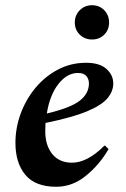

<svg xmlns="http://www.w3.org/2000/svg" viewBox="-20 -704 480 734"><path d="M195 10Q115 10 77 -35.5Q39 -81 39 -158Q39 -215 59 -269.5Q79 -324 115.5 -368Q152 -412 201.5 -438Q251 -464 309 -464Q361 -464 387 -440.5Q413 -417 413 -385Q413 -355 391 -328.5Q369 -302 313 -278.5Q257 -255 154 -234Q153 -219 153 -203Q153 -148 180 -115Q207 -82 255 -82Q314 -82 379 -147H382L395 -134Q361 -75 309 -32.5Q257 10 195 10ZM278 -425Q236 -425 203 -382.5Q170 -340 159 -270Q251 -292 285.5 -319.5Q320 -347 320 -385Q320 -402 310 -413.5Q300 -425 278 -425ZM332 -553Q304 -553 285 -571.5Q266 -590 266 -618Q266 -646 285 -665Q304 -684 332 -684Q360 -684 378.5 -665Q397 -646 397 -618Q397 -590 378.5 -571.5Q360 -553 332 -553Z"/></svg>

Font: Spectral SemiBold
Style: Italic
Weight: 600
Italic angle: -10°
Designer: Jean-Baptiste Levee
Foundry: Production Type
Version: Version 2.001